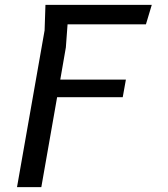

<svg xmlns="http://www.w3.org/2000/svg" viewBox="-20 -770 690 790"><path d="M150 0H50L163.5 -645L167 -750H604.5L580.5 -670H258L251 -575L228 -442.5H498L485 -370H215Z"/></svg>

Font: B612 Mono
Style: Italic
Weight: 400
Italic angle: -10°
Version: Version 1.005